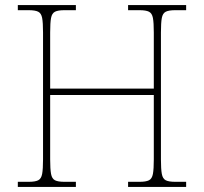

<svg xmlns="http://www.w3.org/2000/svg" viewBox="-20 -734 801 754"><path d="M50 0V-20H93Q118 -20 130 -26Q142 -32 145.5 -51Q149 -70 149 -108V-606Q149 -645 145.5 -663.5Q142 -682 130 -688Q118 -694 93 -694H50V-714H278V-694H233Q208 -694 196 -688Q184 -682 180.5 -663.5Q177 -645 177 -606V-386H584V-606Q584 -645 580.5 -663.5Q577 -682 565 -688Q553 -694 528 -694H483V-714H711V-694H668Q643 -694 631 -688Q619 -682 615.5 -663.5Q612 -645 612 -606V-108Q612 -70 615.5 -51Q619 -32 631 -26Q643 -20 668 -20H711V0H483V-20H528Q553 -20 565 -26Q577 -32 580.5 -51Q584 -70 584 -108V-361H177V-108Q177 -70 180.5 -51Q184 -32 196 -26Q208 -20 233 -20H278V0Z"/></svg>

Font: Noto Serif Kannada Thin
Style: Regular
Weight: 250
Version: Version 2.003